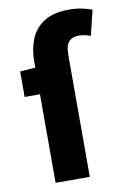

<svg xmlns="http://www.w3.org/2000/svg" viewBox="-82 -763 536 813"><g transform="rotate(-10 186.0 -356.5)"><path d="M90.1 0V-521.8Q90.1 -574.6 107.7 -617.9Q125.4 -661.2 165.5 -686.9Q205.7 -712.6 272.6 -712.6Q304.1 -712.6 329.9 -706.9Q355.8 -701.3 371.6 -694.9L345.1 -586.9Q317.6 -597.2 293.7 -597.2Q266.9 -597.2 252 -580.8Q237.1 -564.4 237.1 -526.1V0ZM24.1 -380.8V-490.5L98.4 -496.1H221.1V-380.8Z"/></g></svg>

Font: Source Sans 3 VF
Style: Regular
Weight: 200
Designer: Paul D. Hunt
Foundry: Adobe
Version: Version 3.046;hotconv 1.0.118;makeotfexe 2.5.65603